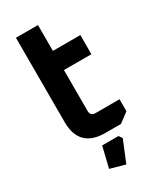

<svg xmlns="http://www.w3.org/2000/svg" viewBox="-223 -763 869 1042"><g transform="rotate(-30 212.0 -242.5)"><path d="M68 -162V-690H206V-528H378V-408H206V-152Q206 -120 238 -120H388V-45L328 0H230Q68 0 68 -162ZM150 179 181 50H283L298 71L243 205Z"/></g></svg>

Font: Oxanium ExtraLight
Style: Bold
Weight: 700
Version: Version 2.000